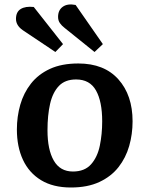

<svg xmlns="http://www.w3.org/2000/svg" viewBox="-20 -818 663 853"><path d="M295 15Q216 15 162.5 -17.5Q109 -50 82 -108Q55 -166 55 -243Q55 -300 70 -352.5Q85 -405 117.5 -446.5Q150 -488 202 -512Q254 -536 328 -536Q443 -536 506 -465.5Q569 -395 569 -279Q569 -222 554 -169.5Q539 -117 506.5 -75.5Q474 -34 421.5 -9.5Q369 15 295 15ZM304 -56Q356 -56 384.5 -88Q413 -120 423.5 -171Q434 -222 434 -279Q434 -367 406.5 -416Q379 -465 318 -465Q269 -465 241.5 -436Q214 -407 202.5 -356.5Q191 -306 191 -239Q191 -153 219 -104.5Q247 -56 304 -56ZM267 -694Q254 -704 246 -715.5Q238 -727 238 -743Q238 -773 259 -788Q280 -803 316 -796L437 -622L400 -587ZM81 -684Q51 -705 51 -734Q51 -765 72 -778Q93 -791 130 -787L260 -622L226 -587Z"/></svg>

Font: Literata 7pt SemiBold
Style: Italic
Weight: 600
Italic angle: -2°
Designer: Latin by Veronika Burian and Jose Scaglione. Greek by Irene Vlachou. Cyrillic by Vera Evstafieva
Foundry: TypeTogether
Version: Version 3.002